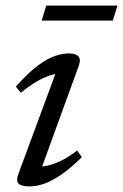

<svg xmlns="http://www.w3.org/2000/svg" viewBox="-20 -655 439 685"><path d="M46 -35.5 184.5 -410 200.5 -392.5Q182.5 -393.5 159 -386Q135.5 -378.5 109 -363Q82.5 -347.5 54.5 -324L36.5 -346Q80 -395 114.2 -420.5Q148.5 -446 176 -455.2Q203.5 -464.5 225.5 -464.5Q250 -464.5 259.8 -453.8Q269.5 -443 260.5 -419L122 -38L110 -61Q129 -59 152.8 -64.8Q176.5 -70.5 202.8 -84Q229 -97.5 255 -118L272 -94.5Q231 -54 197.5 -31.2Q164 -8.5 136.8 0.8Q109.5 10 86 10Q55.5 10 46 0Q36.5 -10 46 -35.5ZM128.5 -581.5 145 -635H399L382.5 -581.5Z"/></svg>

Font: Newsreader
Style: Italic
Weight: 400
Italic angle: -17°
Designer: Hugues Gentile
Foundry: Production Type
Version: Version 1.003